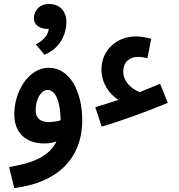

<svg xmlns="http://www.w3.org/2000/svg" viewBox="-20 -719 901 969"><path d="M204 -443C288 -475 315 -554 315 -607C315 -669 275 -699 228 -699C174 -699 151 -659 151 -628C151 -594 178 -573 222 -573H226C223 -542 202 -517 161 -495ZM493 -80C593 -109 732 -160 827 -200L788 -296C754 -282 719 -268 685 -254C643 -271 602 -306 602 -359C602 -405 633 -432 678 -432C689 -432 705 -430 724 -425L743 -523C715 -531 690 -535 665 -535C570 -535 492 -467 492 -368C492 -300 531 -244 578 -215C536 -201 497 -189 461 -178ZM52 230C263 205 395 86 395 -112C395 -255 334 -377 226 -377C124 -377 52 -257 52 -142C52 -51 108 5 204 5C225 5 246 1 265 -5C230 68 150 104 26 124ZM160 -163C160 -218 187 -265 220 -265C264 -265 285 -198 286 -112C267 -106 246 -103 227 -103C187 -103 160 -119 160 -163Z"/></svg>

Font: Noto Sans Arabic Cond SemBd
Style: Regular
Weight: 600
Width: 3
Designer: Monotype Design Team, Nadine Chahine, Nizar Qandah and Khaled Hosny
Foundry: Monotype Imaging Inc.
Version: Version 2.012